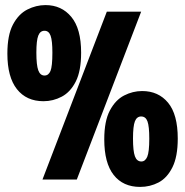

<svg xmlns="http://www.w3.org/2000/svg" viewBox="-20 -706 729 755"><path d="M151 -308Q84 -308 46.5 -355.5Q9 -403 9 -495Q9 -568 31 -609.5Q53 -651 87.5 -668.5Q122 -686 159 -686Q222 -686 260.5 -639.5Q299 -593 299 -499Q299 -427 278 -385.5Q257 -344 223 -326Q189 -308 151 -308ZM147 0 400 -660H535L282 0ZM155 -409Q171 -409 178.5 -427Q186 -445 186 -499Q186 -546 179 -565.5Q172 -585 155 -585Q138 -585 130.5 -566Q123 -547 123 -499Q123 -450 130.5 -429.5Q138 -409 155 -409ZM531 29Q464 29 427 -18Q390 -65 390 -158Q390 -230 412 -271.5Q434 -313 468 -330.5Q502 -348 539 -348Q603 -348 641 -302Q679 -256 679 -161Q679 -90 658 -48Q637 -6 603.5 11.5Q570 29 531 29ZM536 -71Q551 -71 559 -89.5Q567 -108 567 -161Q567 -209 560 -228.5Q553 -248 535 -248Q518 -248 510.5 -229Q503 -210 503 -161Q503 -112 510.5 -91.5Q518 -71 536 -71Z"/></svg>

Font: Bricolage Grotesque 48pt Condensed Bricolage Grotesque 48pt Condensed Regular
Style: Bold
Weight: 700
Width: 3
Designer: Mathieu Triay
Foundry: Atelier Triay
Version: Version 1.000; ttfautohint (v1.8.4.7-5d5b);gftools[0.9.32]